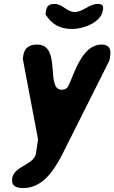

<svg xmlns="http://www.w3.org/2000/svg" viewBox="-20 -747 580 974"><path d="M42 157C36 197 62 207 98 207C194 207 252 121 294 40C330 -32 499 -368 535 -440L539 -463C545 -500 532 -521 495 -521C398 -521 358 -378 328 -313C317 -294 307 -292 292 -292C210 -292 293 -521 169 -521C129 -521 104 -505 98 -465C97 -460 95 -447 96 -447L173 -40L162 33C153 88 51 96 42 157ZM211 -673C243 -624 283 -600 346 -600C401 -600 492 -631 502 -695C506 -720 500 -727 474 -727C433 -727 400 -686 359 -686C319 -686 298 -727 258 -727C230 -727 217 -718 213 -690C213 -687 211 -676 211 -673Z"/></svg>

Font: Asimov Print
Style: Regular
Weight: 500
Designer: Google
Version: Version 2.000980: 2014